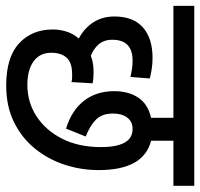

<svg xmlns="http://www.w3.org/2000/svg" viewBox="-34 -628 662 635"><g transform="rotate(90 297.5 -311.0)"><path d="M261 -70Q319 -70 365.5 -100.5Q412 -131 439.5 -185.5Q467 -240 467 -314Q467 -364 452.5 -391Q438 -418 407 -418Q383 -418 369.5 -400.5Q356 -383 356 -353Q356 -317 376 -297Q396 -277 432 -263L406 -198Q346 -216 314 -257Q282 -298 282 -357Q282 -405 303.5 -437Q325 -469 370 -479V-553H0V-622H595V-553H446V-479Q543 -455 543 -306Q543 -247 525 -192.5Q507 -138 471.5 -94.5Q436 -51 384 -25.5Q332 0 263 0Q170 0 124 -42.5Q78 -85 78 -154Q78 -177 85 -199.5Q92 -222 108 -240Q74 -258 54.5 -288Q35 -318 35 -358Q35 -420 71 -452Q107 -484 172 -484Q193 -484 210.5 -481Q228 -478 240 -475L235 -411Q222 -414 209 -416Q196 -418 181 -418Q112 -418 112 -351Q112 -323 127.5 -305.5Q143 -288 165 -280Q188 -289 219 -289Q241 -289 256 -286L252 -216Q243 -218 236.5 -218Q230 -218 225 -218Q188 -218 171.5 -200Q155 -182 155 -149Q155 -111 183.5 -90.5Q212 -70 261 -70Z"/></g></svg>

Font: Noto Sans Devanagari Condensed
Style: Regular
Weight: 400
Width: 3
Designer: Jelle Bosma - Monotype Design Team
Foundry: Monotype Imaging Inc.
Version: Version 2.004; ttfautohint (v1.8.4.7-5d5b)